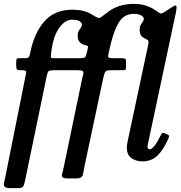

<svg xmlns="http://www.w3.org/2000/svg" viewBox="-34 -820 931 990"><path d="M252.5 -458Q232.5 -458 224 -456.2Q215.5 -454.5 212.5 -447.2Q209.5 -440 206 -423.5L96.5 105.5Q92.5 126 87.2 138Q82 150 61 150H20Q-4 150 -10.2 142.5Q-16.5 135 -13 121.2Q-9.5 107.5 -6 89.5L94 -410Q98.5 -433 101 -445.5Q103.5 -458 82 -458H67.5Q56.5 -458 53 -462.8Q49.5 -467.5 49.5 -484.5V-495.5Q49.5 -511 51.5 -515.5Q53.5 -520 66 -520H91Q112 -519.5 115.8 -527.2Q119.5 -535 122.5 -550.5Q142 -649 194.5 -709.5Q247 -770 339.5 -770Q399.5 -770 437.5 -746.5Q460.5 -732.5 469.2 -728.8Q478 -725 486.8 -731.2Q495.5 -737.5 518.5 -755Q574 -800 656.5 -800Q688.5 -800 715.5 -791.8Q742.5 -783.5 762 -770.5Q782 -758 789.5 -752.2Q797 -746.5 814 -758L858 -786.5Q875.5 -797.5 876.2 -785Q877 -772.5 872.5 -753L731.5 -91Q730 -87 728.2 -77Q726.5 -67 726.5 -64Q726.5 -50.5 738.5 -50.5Q748.5 -50.5 762.5 -68Q776.5 -85.5 792 -117Q796.5 -126 800.2 -131.5Q804 -137 813 -133.5L830 -126Q838 -123 837.5 -117.2Q837 -111.5 833.5 -103.5Q808 -46.5 777.2 -17.2Q746.5 12 701 12Q667 12 643.5 -4.8Q620 -21.5 620 -59Q620 -66 621.5 -76.8Q623 -87.5 625 -95.5L729 -583.5Q733 -602.5 731.5 -608.2Q730 -614 714.5 -621Q701 -626.5 693.5 -637.2Q686 -648 686 -665.5Q686 -682 691.2 -691.2Q696.5 -700.5 702 -707.5Q707.5 -714.5 707.5 -724Q707.5 -732.5 694 -740.5Q680.5 -748.5 655 -748.5Q604 -748.5 576.2 -700.2Q548.5 -652 529 -558.5Q523.5 -536 523.5 -528Q523.5 -520 547.5 -520H582.5Q603 -520 609.2 -518.2Q615.5 -516.5 616 -503V-478.5Q616 -463.5 613 -460.8Q610 -458 599 -458H543.5Q516.5 -458 510.8 -452Q505 -446 499 -420.5L399.5 47.5Q396 64.5 394.5 76.2Q393 88 385 94Q377 100 355 100H317.5Q293.5 100 288 93.5Q282.5 87 286.5 74.8Q290.5 62.5 294 45L389 -411.5Q392 -427.5 395.2 -437.8Q398.5 -448 392.8 -453Q387 -458 363.5 -458ZM406.5 -587Q366.5 -595.5 366.5 -635.5Q366.5 -651.5 372 -661Q377.5 -670.5 383 -677.5Q388.5 -684.5 388.5 -694Q388.5 -702.5 376.5 -710.5Q364.5 -718.5 337.5 -718.5Q298.5 -718.5 267 -670Q235.5 -621.5 228.5 -531Q227 -520.5 234 -520.2Q241 -520 252 -520H378Q404 -520 407.8 -529Q411.5 -538 416 -558.5Q418.5 -571 420 -577.2Q421.5 -583.5 406.5 -587Z"/></svg>

Font: Besley* Narrow Medium
Style: Italic
Weight: 500
Width: 4
Italic angle: -13°
Designer: Owen Earl
Foundry: indestructible type*
Version: Version 3.000; ttfautohint (v1.8.3)